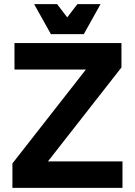

<svg xmlns="http://www.w3.org/2000/svg" viewBox="-20 -908 652 928"><path d="M40 0V-118L468 -665L494 -572H50V-700H567V-582L139 -35L112 -128H572V0ZM145 -888H256L305 -824L354 -888H466L385 -743H226Z"/></svg>

Font: Fustat ExtraBold
Style: Regular
Weight: 800
Designer: Mohamed Gaber, Khaled Hosny, Laura Garcia Mut
Foundry: Kief Type Foundry, Alif Type Foundry, Hard Type Foundry
Version: Version 1.007